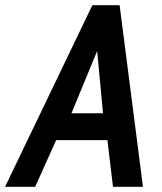

<svg xmlns="http://www.w3.org/2000/svg" viewBox="-62 -720 624 740"><path d="M-42.5 0 294 -700H399L489 0H373.5L352 -180H154.5L73.5 0ZM213.5 -283.5H335L312.5 -523.5Z"/></svg>

Font: Cabin Condensed SemiBold
Style: Italic
Weight: 600
Width: 3
Italic angle: -10°
Designer: Pablo Impallari
Foundry: Pablo Impallari. http://www.impallari.com Igino Marini. http://www.ikern.com
Version: Version 3.001; ttfautohint (v1.8.3)